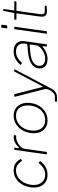

<svg xmlns="http://www.w3.org/2000/svg" viewBox="1066 -1848 947 3119"><g transform="rotate(-90 1539.5 -288.5)"><path d="M333 -540Q378 -540 412 -526.5Q446 -513 471 -489Q496 -465 514 -431Q517 -427 516.5 -424.5Q516 -422 514 -420L489 -406Q487 -405 484.5 -407Q482 -409 479 -413Q456 -446 433.5 -465.5Q411 -485 387.5 -493.5Q364 -502 336 -502Q279 -502 234 -477.5Q189 -453 158 -411.5Q127 -370 110.5 -319Q94 -268 94 -215Q94 -130 139.5 -79Q185 -28 265 -28Q317 -28 361.5 -53Q406 -78 446 -130Q452 -136 456 -131L477 -116Q479 -115 480.5 -111.5Q482 -108 480 -105Q458 -76 432.5 -54Q407 -32 379 -18Q351 -4 321 3Q291 10 259 10Q195 10 148.5 -17.5Q102 -45 77 -95Q52 -145 52 -212Q52 -271 70.5 -329Q89 -387 125 -435Q161 -483 213.5 -511.5Q266 -540 333 -540Z M601 0Q597 0 594 -3Q591 -6 592 -10L664 -522Q665 -527 666.5 -528.5Q668 -530 672 -530H693Q698 -530 700 -528Q702 -526 701 -521L691 -455Q690 -450 693 -449.5Q696 -449 700 -453Q733 -486 761.5 -505Q790 -524 816.5 -532Q843 -540 869 -540Q889 -540 897 -537Q905 -534 904 -529L900 -503Q900 -501 899.5 -500Q899 -499 897 -499Q893 -499 886 -499.5Q879 -500 867 -500Q843 -500 812.5 -488.5Q782 -477 753.5 -457.5Q725 -438 705 -413.5Q685 -389 682 -364L632 -8Q631 -4 629.5 -2Q628 0 623 0H601Z M1145 10Q1080 10 1032.5 -17.5Q985 -45 960 -95Q935 -145 935 -211Q935 -282 957 -342Q979 -402 1018 -446.5Q1057 -491 1109 -515.5Q1161 -540 1220 -540Q1285 -540 1331.5 -511.5Q1378 -483 1403 -432Q1428 -381 1428 -313Q1428 -219 1390 -146Q1352 -73 1288 -31.5Q1224 10 1145 10ZM1149 -28Q1217 -28 1270.5 -64.5Q1324 -101 1355 -165.5Q1386 -230 1386 -315Q1386 -401 1342 -451.5Q1298 -502 1218 -502Q1151 -502 1096 -465Q1041 -428 1009 -363Q977 -298 977 -214Q977 -129 1022.5 -78.5Q1068 -28 1149 -28Z M1507 165Q1479 165 1462 164.5Q1445 164 1446 156L1448 141Q1449 134 1455.5 131.5Q1462 129 1480 129H1536Q1560 129 1582.5 111Q1605 93 1622.5 66.5Q1640 40 1648 12Q1656 -16 1651 -36L1528 -517Q1526 -530 1537 -530H1561Q1570 -530 1571 -523L1684 -79Q1686 -70 1690.5 -69.5Q1695 -69 1701 -81L1934 -522Q1936 -526 1938.5 -528Q1941 -530 1945 -530H1969Q1978 -530 1972 -522L1658 76Q1645 101 1628.5 118Q1612 135 1593 145.5Q1574 156 1552.5 160.5Q1531 165 1507 165Z M2341 -70Q2294 -30 2244.5 -10Q2195 10 2140 10Q2068 10 2027.5 -23Q1987 -56 1987 -113Q1987 -164 2010.5 -199.5Q2034 -235 2073 -257.5Q2112 -280 2160.5 -292Q2209 -304 2259 -308L2365 -317Q2384 -319 2386 -333L2390 -364Q2391 -370 2391.5 -376Q2392 -382 2392 -388Q2392 -441 2357 -471.5Q2322 -502 2262 -502Q2210 -502 2165.5 -478Q2121 -454 2080 -408Q2077 -405 2075 -405Q2073 -405 2070 -407L2048 -422Q2046 -424 2045.5 -426.5Q2045 -429 2048 -433Q2086 -479 2141 -509.5Q2196 -540 2266 -540Q2318 -540 2355 -522.5Q2392 -505 2412 -473Q2432 -441 2432 -396Q2432 -389 2431.5 -381.5Q2431 -374 2430 -366L2380 -9Q2379 -3 2377 -1.5Q2375 0 2370 0H2352Q2348 0 2345 -2.5Q2342 -5 2343 -10L2350 -71Q2350 -81 2341 -70ZM2376 -267Q2377 -275 2374.5 -278Q2372 -281 2365 -280L2275 -273Q2240 -270 2197.5 -262.5Q2155 -255 2117 -239Q2079 -223 2054.5 -193.5Q2030 -164 2030 -118Q2030 -75 2061.5 -51.5Q2093 -28 2148 -28Q2186 -28 2223 -42Q2260 -56 2291 -78Q2323 -101 2341.5 -125.5Q2360 -150 2363 -172Z M2592 -11Q2591 -4 2589.5 -2Q2588 0 2580 0H2563Q2556 0 2553.5 -2.5Q2551 -5 2552 -11L2624 -521Q2625 -527 2626.5 -528.5Q2628 -530 2633 -530H2655Q2660 -530 2662.5 -527.5Q2665 -525 2664 -519ZM2688 -659Q2687 -652 2685 -648Q2683 -644 2675 -644H2648Q2641 -644 2639 -648.5Q2637 -653 2638 -659L2648 -730Q2650 -742 2661 -742H2687Q2692 -742 2695.5 -738Q2699 -734 2698 -728Z M2921 0Q2871 0 2849.5 -19Q2828 -38 2828 -81Q2828 -90 2829 -100Q2830 -110 2831 -120L2882 -489Q2883 -493 2882 -494Q2881 -495 2877 -495H2784Q2778 -495 2778 -502L2782 -525Q2782 -528 2783 -529Q2784 -530 2787 -530H2881Q2884 -530 2886.5 -532.5Q2889 -535 2889 -538L2921 -701Q2922 -710 2931 -710H2945Q2950 -710 2951.5 -707Q2953 -704 2952 -698L2929 -536Q2928 -532 2929 -531Q2930 -530 2934 -530H3073Q3076 -530 3078 -528Q3080 -526 3079 -523L3076 -500Q3075 -497 3074.5 -496Q3074 -495 3070 -495H2931Q2924 -495 2922 -487L2871 -123Q2870 -113 2869 -105Q2868 -97 2868 -89Q2868 -55 2881.5 -45Q2895 -35 2920 -35H2999Q3003 -35 3005 -33Q3007 -31 3007 -27L3004 -10Q3003 -6 2999 -3Q2992 -2 2976 -1.5Q2960 -1 2944 -0.5Q2928 0 2921 0Z"/></g></svg>

Font: Libre Franklin Thin
Style: Italic
Weight: 100
Italic angle: -8°
Designer: Pablo Impallari, Rodrigo Fuenzalida, Nhung Nguyen
Foundry: Impallari Type
Version: Version 3.000